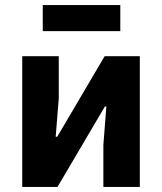

<svg xmlns="http://www.w3.org/2000/svg" viewBox="-20 -738 640 758"><path d="M67.8 0H207L394.2 -317.8H399.9L388.1 -165.8V0H532V-516H393.1L206 -198.2H199.9L212 -350.1V-516H67.8ZM148.8 -615.1H454.9V-718H148.8Z"/></svg>

Font: Margiela Mono Bold
Style: Regular
Weight: 700
Designer: Mike Abbink, Paul van der Laan, Pieter van Rosmalen
Foundry: Bold Monday
Version: Version 2.003 2021